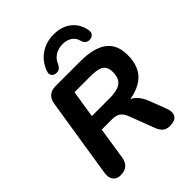

<svg xmlns="http://www.w3.org/2000/svg" viewBox="-250 -1045 1193 1193"><g transform="rotate(-45 346.5 -449.0)"><path d="M46.5 -77.8 128.7 -597.2Q139.9 -670 213.9 -670H428.9Q547.5 -670 606.7 -625.9Q665.8 -581.8 665.8 -491Q665.8 -378.3 595.8 -327.7Q525.8 -277.1 400.7 -278.7V-294.5H430.4Q477.6 -294.5 508.4 -268.5Q539.3 -242.4 558.5 -193L599.9 -85.2Q617 -41.1 601.4 -16.4Q585.9 8.4 540.1 8.4Q510.4 8.4 492.8 -6.3Q475.1 -21.1 462.7 -55.2L402 -214.8Q389.2 -247.9 369.4 -261.9Q349.5 -275.9 313.2 -275.9H223.7L191 -64.4Q179.7 8.4 106.7 8.4Q72.4 8.4 56.1 -14.3Q39.7 -36.9 46.5 -77.8ZM525.8 -478.9Q525.8 -510.2 513.9 -527.7Q502.1 -545.2 476.5 -552.5Q450.9 -559.8 406.4 -559.8H268.3L239.9 -378.6H397.8Q463.7 -378.6 494.8 -401.7Q525.8 -424.8 525.8 -478.9ZM240.4 -775.1Q262.2 -835.5 312.7 -870.6Q363.3 -905.6 430.5 -905.6Q500.9 -905.6 546.3 -869.5Q591.7 -833.3 602.8 -773.3Q607.4 -752.1 598.5 -739.1Q589.6 -726 570.3 -723.6Q553.9 -721.4 542.5 -728.2Q531 -735 523.8 -751.1L521.7 -756.7Q515.5 -788 490 -805.8Q464.4 -823.7 426.7 -823.7Q390.3 -823.7 361.6 -806.1Q332.8 -788.6 319.6 -755.3Q310.5 -737 298.8 -729.2Q287.1 -721.4 268.6 -723.6Q249.6 -726 241 -740.3Q232.4 -754.5 240.4 -775.1Z"/></g></svg>

Font: SN Pro Thin
Style: Italic
Weight: 200
Italic angle: -9°
Designer: Tobias Whetton
Foundry: Supernotes
Version: Version 1.003;Glyphs 3.3 (3324)